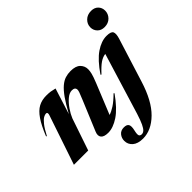

<svg xmlns="http://www.w3.org/2000/svg" viewBox="-222 -986 1467 1467"><g transform="rotate(-45 511.0 -253.0)"><path d="M29 -301 23 -304Q57 -388.5 89.8 -436.2Q122.5 -484 159.5 -503.8Q196.5 -523.5 243 -523.5Q271.5 -523.5 289.8 -520.8Q308 -518 333 -511.5L266.5 -301Q305 -372.5 336.5 -416.8Q368 -461 395.8 -484.5Q423.5 -508 450.8 -516.5Q478 -525 508 -525Q563.5 -525 588.5 -499.8Q613.5 -474.5 613.5 -439Q613.5 -420 607.5 -395.5Q601.5 -371 581 -320L482 -76.5Q508.5 -84.5 542.2 -106.2Q576 -128 620.5 -172L626 -167Q557 -69.5 494.8 -28.2Q432.5 13 379.5 13Q334 13 318 -7Q302 -27 316 -61L416.5 -302Q434 -344.5 439.8 -360.5Q445.5 -376.5 445.5 -385Q445.5 -413.5 411 -413.5Q383 -413.5 353.8 -388.5Q324.5 -363.5 300 -327.5Q275.5 -291.5 262.5 -259L174.5 0H20L155 -399.5Q159.5 -412 157.5 -420Q155.5 -428 145.5 -428Q133.5 -428 117.5 -418.8Q101.5 -409.5 79.5 -382.5Q57.5 -355.5 29 -301ZM851 -653.5Q851 -688 876.8 -713.5Q902.5 -739 944.5 -739Q980.5 -739 1001.2 -717.5Q1022 -696 1022 -664.5Q1022 -629.5 996.8 -603.5Q971.5 -577.5 930 -577.5Q893.5 -577.5 872.2 -599.8Q851 -622 851 -653.5ZM835 -84.5Q785.5 75.5 705.5 154Q625.5 232.5 536 232.5Q479.5 232.5 450.2 206.8Q421 181 421 143Q421 113 439.5 90.2Q458 67.5 491.5 67.5Q523.5 67.5 532.8 84.8Q542 102 533 140Q524 178 529.5 190Q535 202 552.5 202Q566 202 578.8 190.8Q591.5 179.5 605.5 150.2Q619.5 121 636.5 67L788.5 -429.5Q760 -426.5 730.2 -406.5Q700.5 -386.5 656.5 -338.5L650 -343Q715 -438.5 775.5 -479.5Q836 -520.5 892 -520.5Q940.5 -520.5 949.8 -500.8Q959 -481 945.5 -437Z"/></g></svg>

Font: Newsreader Display
Style: Bold Italic
Weight: 700
Italic angle: -17°
Designer: Hugues Gentile
Foundry: Production Type
Version: Version 1.001